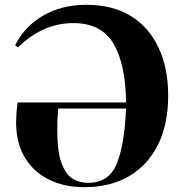

<svg xmlns="http://www.w3.org/2000/svg" viewBox="-20 -764 762 798"><path d="M331 14Q247 14 183.5 -17.5Q120 -49 84 -108Q48 -167 47 -250Q47 -271 48.5 -293Q50 -315 53 -338H504Q502 -498 451.5 -583Q401 -668 285 -668Q220 -668 162 -642Q104 -616 55 -567L43 -576Q82 -654 159 -699Q236 -744 339 -744Q449 -744 524.5 -697Q600 -650 639.5 -565Q679 -480 679 -367Q679 -247 636.5 -162Q594 -77 516 -31.5Q438 14 331 14ZM346 -4Q431 -4 464 -80.5Q497 -157 504 -313H222Q220 -292 219 -272.5Q218 -253 218 -226Q218 -136 235 -88Q252 -40 281 -22Q310 -4 346 -4Z"/></svg>

Font: Literata 72pt
Style: Bold
Weight: 700
Designer: Latin by Veronika Burian and Jose Scaglione. Greek by Irene Vlachou. Cyrillic by Vera Evstafieva.
Foundry: TypeTogether
Version: Version 3.002